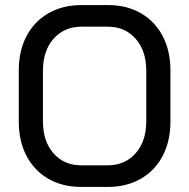

<svg xmlns="http://www.w3.org/2000/svg" viewBox="-20 -728 745 756"><path d="M54 -249V-451Q54 -528 84.5 -586Q115 -644 171 -676Q227 -708 300 -708H406Q479 -708 534.5 -676Q590 -644 620.5 -586Q651 -528 651 -451V-249Q651 -172 620.5 -114Q590 -56 534 -24Q478 8 406 8H299Q226 8 170.5 -24Q115 -56 84.5 -114Q54 -172 54 -249ZM404 -77Q472 -77 514 -124.5Q556 -172 556 -251V-449Q556 -528 514 -575.5Q472 -623 404 -623H301Q233 -623 191 -575.5Q149 -528 149 -449V-251Q149 -172 190.5 -124.5Q232 -77 300 -77Z"/></svg>

Font: Bai Jamjuree Medium
Style: Regular
Weight: 500
Version: Version 1.000; ttfautohint (v1.6)